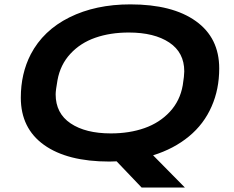

<svg xmlns="http://www.w3.org/2000/svg" viewBox="-20 -719 1058 869"><path d="M621.1 129.9 507.8 11.2Q496.6 12.2 475.1 12.2Q284.7 12.2 179.4 -63Q74.2 -138.2 74.2 -276.9Q74.2 -385.7 119.1 -473.1Q175.8 -581.5 294.2 -640.4Q412.6 -699.2 569.8 -699.2Q760.3 -699.2 866.2 -623.5Q972.2 -547.9 972.2 -409.2Q972.2 -315.4 938 -237.8Q903.3 -157.7 835.2 -101.6Q767.1 -45.4 672.9 -16.1L816.9 129.9ZM481.9 -115.2Q565.9 -115.2 634 -139.2Q702.1 -163.1 748.5 -212.9Q794.9 -262.7 807.1 -333Q814 -376.5 814 -396Q814 -481.4 746.1 -526.6Q678.2 -571.8 563 -571.8Q479 -571.8 411.6 -548.3Q344.2 -524.9 298.6 -475.6Q252.9 -426.3 240.2 -356Q231.9 -309.6 231.9 -292Q231.9 -206.1 299.6 -160.6Q367.2 -115.2 481.9 -115.2Z"/></svg>

Font: Archivo Expanded SemiBold
Style: Italic
Weight: 600
Width: 7
Italic angle: -10°
Designer: Hector Gatti
Foundry: Omnibus-Type
Version: Version 2.001